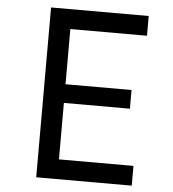

<svg xmlns="http://www.w3.org/2000/svg" viewBox="-55 -851 810 901"><g transform="rotate(5 350.0 -400.0)"><path d="M149 0V-800H609V-707H248V-447H559V-359H248V-93H599V0Z"/></g></svg>

Font: Martian Mono Light
Style: Regular
Weight: 300
Monospace: yes
Designer: Roman Shamin
Foundry: Evil Martians
Version: Version 1.000; ttfautohint (v1.8.4.7-5d5b)